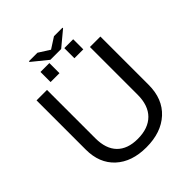

<svg xmlns="http://www.w3.org/2000/svg" viewBox="-243 -1047 1208 1208"><g transform="rotate(-45 361.0 -443.0)"><path d="M357 10Q228 10 152.5 -59.5Q77 -129 77 -250V-688H170V-258Q170 -164 218 -115Q266 -66 356 -66Q450 -66 501 -117Q552 -168 552 -264V-688H645V-259Q645 -133 567 -61.5Q489 10 357 10ZM367 -849 440 -896H516V-891L415 -807H319L217 -890V-896H293ZM512 -707H433V-797H512ZM300 -707H221V-797H300Z"/></g></svg>

Font: Libra Sans
Style: Regular
Weight: 400
Foundry: Context Ltd
Version: Version 1.002